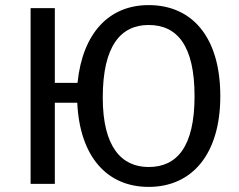

<svg xmlns="http://www.w3.org/2000/svg" viewBox="-20 -721 939 753"><path d="M100 0H195V-318H283C293 -106 400 12 563 12C733 12 844 -116 844 -344C844 -576 733 -701 563 -701C408 -701 304 -592 284 -396H195V-689H100ZM383 -338C383 -542 454 -623 563 -623C675 -623 743 -542 743 -344C743 -144 673 -66 563 -66C457 -66 383 -144 383 -338Z"/></svg>

Font: FiraGO Unicode
Style: Regular
Weight: 400
Designer: bBox Type
Foundry: bBox Type GmbH
Version: Version 1.001;PS 001.001;hotconv 1.0.88;makeotf.lib2.5.64775